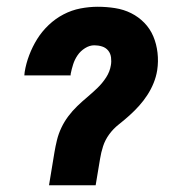

<svg xmlns="http://www.w3.org/2000/svg" viewBox="-20 -548 540 568"><path d="M125 0 141 -97Q144 -115 148.5 -133.5Q153 -152 161.5 -170Q170 -188 182 -204Q194 -220 208.5 -234Q223 -248 238.5 -261Q254 -274 268.5 -288Q283 -302 294 -319Q305 -336 308 -355Q310 -366 308.5 -378Q307 -390 300 -398.5Q293 -407 282 -410.5Q271 -414 259 -414Q245 -414 231.5 -405.5Q218 -397 209.5 -384.5Q201 -372 196.5 -358Q192 -344 189 -329V-325H52L53 -335Q57 -360 66.5 -385Q76 -410 90 -432.5Q104 -455 124 -474Q144 -493 168 -505.5Q192 -518 218 -523Q244 -528 269 -528Q295 -528 320.5 -524Q346 -520 368 -509Q390 -498 407 -480.5Q424 -463 433.5 -440.5Q443 -418 446 -392Q449 -366 445 -340Q442 -321 434.5 -302.5Q427 -284 416 -267Q405 -250 391.5 -235Q378 -220 363 -206.5Q348 -193 331.5 -180Q315 -167 303 -150.5Q291 -134 285 -115.5Q279 -97 276 -78L263 0Z"/></svg>

Font: Iosevka Heavy Oblique
Style: Regular
Weight: 900
Italic angle: -9°
Monospace: yes
Designer: Belleve Invis
Foundry: Belleve Invis
Version: Version 32.5.0; ttfautohint (v1.8.4)